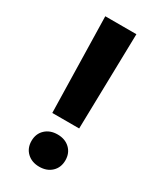

<svg xmlns="http://www.w3.org/2000/svg" viewBox="-188 -792 723 866"><g transform="rotate(30 173.0 -359.5)"><path d="M103.1 -230.3 92 -727.5H254.1L243 -230.3ZM173 9.4Q134.1 9.4 109.4 -13.8Q84.8 -37 84.8 -74.5Q84.8 -112 109.4 -135.2Q134.1 -158.4 173 -158.4Q212.3 -158.4 236.8 -135.2Q261.3 -112 261.3 -74.5Q261.3 -37 236.8 -13.8Q212.3 9.4 173 9.4Z"/></g></svg>

Font: Inter
Style: Regular
Weight: 400
Designer: Rasmus Andersson
Foundry: rsms
Version: Version 4.000;git-8c9346024